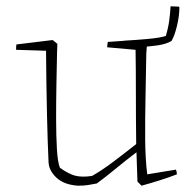

<svg xmlns="http://www.w3.org/2000/svg" viewBox="-20 -582 597 609"><path d="M227 7Q183 4 159 -18.5Q135 -41 134 -68Q131 -131 129 -219.5Q127 -308 126 -421L31 -424Q31 -435 32 -441L147 -455L162 -443L161 -417Q160 -372 159 -316.5Q158 -261 158 -206.5Q158 -152 160.5 -109.5Q163 -67 170 -50Q196 -31 217.5 -25Q239 -19 272 -24Q302 -41 335.5 -66Q369 -91 412 -125Q411 -204 411 -284Q411 -364 410 -424L320 -432Q320 -436 320.5 -440Q321 -444 322 -449L422 -456L446 -439L444 -412Q443 -341 441.5 -271Q440 -201 440.5 -139Q441 -77 447 -29L538 -44Q541 -38 541 -29Q515 -19 486.5 -10Q458 -1 429 7L416 -6L413 -94V-99Q376 -71 346.5 -46.5Q317 -22 287 0Q271 3 258.5 5Q246 7 227 7ZM524 -452Q507 -442 479.5 -438Q452 -434 423.5 -433Q395 -432 374 -434V-453Q411 -455 449.5 -458.5Q488 -462 506 -468Q514 -495 517 -518.5Q520 -542 521 -562L547 -561L549 -559Q549 -532 541.5 -500.5Q534 -469 524 -452Z"/></svg>

Font: Labrada ExtraLight
Style: Regular
Weight: 200
Designer: Mercedes Jáuregui
Foundry: Omnibus-Type Team
Version: Version 1.000; ttfautohint (v1.8.4.7-5d5b)